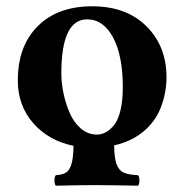

<svg xmlns="http://www.w3.org/2000/svg" viewBox="-20 -464 591 616"><path d="M259.8 -401.9Q176.8 -401.9 176.8 -229Q176.8 -199.2 183.3 -166.7Q189.9 -134.3 202.9 -103.3Q215.8 -72.3 238.8 -52.2Q261.7 -32.2 291 -32.2Q305.7 -32.2 319.3 -39.6Q333 -46.9 345.9 -62.7Q358.9 -78.6 366.5 -109.9Q374 -141.1 374 -184.1Q374 -285.6 342.8 -343.8Q311.5 -401.9 259.8 -401.9ZM37.1 -207Q37.1 -307.6 91.8 -370.1Q156.2 -443.8 275.9 -443.8Q385.3 -443.8 449.7 -379.9Q514.2 -315.9 514.2 -215.8Q514.2 -169.4 497.8 -124Q481.4 -78.6 445.8 -46.9Q405.3 -10.7 346.2 2.4Q346.7 42.5 353.8 62.3Q360.8 82 376 89.4Q391.1 96.7 422.9 98.1Q427.2 102.5 427.2 115Q427.2 127.4 422.9 131.8Q336.9 129.9 280.8 129.9Q243.2 129.9 159.2 131.8Q154.8 127.4 154.8 115Q154.8 102.5 159.2 98.1Q180.7 96.7 191.9 89.6Q203.1 82.5 209.2 62.5Q215.3 42.5 215.8 3.9Q135.7 -12.7 86.4 -69.1Q37.1 -125.5 37.1 -207Z"/></svg>

Font: Linux Libertine G
Style: Bold
Weight: 700
Designer: Philipp H. Poll
Foundry: Philipp H. Poll
Version: Version 5.0.3